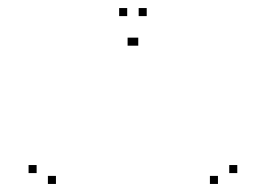

<svg xmlns="http://www.w3.org/2000/svg" viewBox="-20 -795 660 477"><path d="M119 -338V-358H99V-338ZM317 -681.5V-701.5H297V-681.5ZM323.5 -681.5V-701.5H303.5V-681.5ZM521.5 -338V-358H501.5V-338ZM569.5 -365V-385H549.5V-365ZM344.5 -755V-775H324.5V-755ZM296 -755V-775H276V-755ZM71 -365V-385H51V-365Z"/></svg>

Font: Monaspace Xenon Dots Var
Style: Regular
Weight: 400
Designer: Riley Cran and the Lettermatic Team
Version: Version 1.100 (Monaspace Xenon Dots)